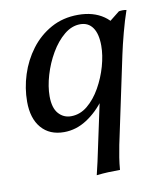

<svg xmlns="http://www.w3.org/2000/svg" viewBox="-77 -519 682 798"><g transform="rotate(-10 263.5 -120.0)"><path d="M267 215Q274 186 280 159.5Q286 133 291 108L344 -140L382 -249L394 -375L476 -440Q492 -443 508 -440Q494 -400 480.5 -349Q467 -298 459 -260L381 108Q376 133 372 158.5Q368 184 366 210Q340 210 316.5 211Q293 212 267 215ZM165 15Q104 15 69.5 -25Q35 -65 35 -136Q35 -193 53 -249.5Q71 -306 106 -352.5Q141 -399 191.5 -427Q242 -455 306 -455Q370 -455 413.5 -425Q457 -395 464 -345L416 -313Q416 -256 396.5 -198.5Q377 -141 342 -92.5Q307 -44 261.5 -14.5Q216 15 165 15ZM205 -45Q243 -45 274.5 -71Q306 -97 329.5 -138.5Q353 -180 366 -226Q379 -272 379 -312Q379 -362 360.5 -388.5Q342 -415 308 -415Q272 -415 240 -388.5Q208 -362 183.5 -320Q159 -278 145 -230.5Q131 -183 131 -142Q131 -93 152 -69Q173 -45 205 -45Z"/></g></svg>

Font: Poltawski Nowy
Style: Italic
Weight: 400
Italic angle: -12°
Designer: Adam Pótawski, Mateusz Machalski, Borys Kosmynka, Ania Wieluska
Foundry: Capitalics.wtf
Version: Version 1.001;gftools[0.9.25]